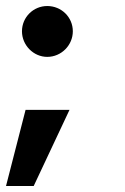

<svg xmlns="http://www.w3.org/2000/svg" viewBox="-73 -504 416 638"><path d="M158 -139 39 114H-53L12 -139ZM84 -484C131 -484 169 -447 169 -400C169 -354 131 -315 84 -315C38 -315 0 -354 0 -400C0 -447 38 -484 84 -484Z"/></svg>

Font: MintSans
Style: Bold
Weight: 700
Version: Version 2.0